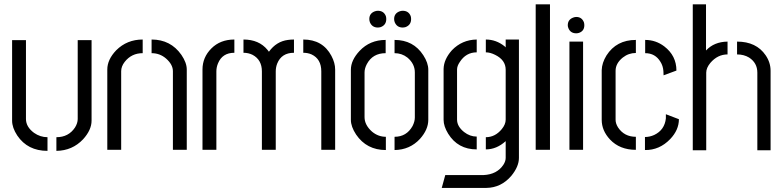

<svg xmlns="http://www.w3.org/2000/svg" viewBox="-20 -707 3692 906"><path d="M37.1 -137.7V-517.6H102.5V-145.5Q102.5 -108.4 140.6 -80.1Q169.9 -59.6 204.1 -59.6V4.9Q110.4 4.9 61.5 -67.4Q37.1 -104.5 37.1 -137.7ZM246.1 4.9V-59.6Q303.7 -59.6 334 -105.5Q346.7 -126 346.7 -145.5V-517.6H412.1V-137.7Q412.1 -93.8 372.1 -49.8Q321.3 3.9 246.1 4.9Z M486.3 0V-378.9Q486.3 -425.8 528.3 -469.7Q579.1 -520.5 653.3 -520.5V-456.1Q600.6 -456.1 568.4 -415Q551.8 -393.6 551.8 -371.1V0ZM695.3 -456.1V-520.5Q785.2 -520.5 835.9 -448.2Q861.3 -411.1 861.3 -378.9V0H795.9V-371.1Q795.9 -402.3 763.7 -430.7Q734.4 -456.1 695.3 -456.1Z M935.5 0V-378.9Q935.5 -436.5 977.5 -478.5Q1019.5 -520.5 1085.9 -520.5V-458Q1029.3 -458 1008.8 -408.2Q1001 -389.6 1001 -370.1V0ZM1128.9 -458V-520.5Q1202.1 -520.5 1242.2 -471.7Q1246.1 -466.8 1249 -462.9Q1284.2 -511.7 1338.9 -518.6Q1352.5 -520.5 1367.2 -520.5V-458Q1308.6 -458 1288.1 -407.2Q1281.2 -389.6 1281.2 -370.1V0H1215.8V-370.1Q1215.8 -424.8 1171.9 -448.2Q1152.3 -458 1128.9 -458ZM1411.1 -458V-520.5Q1502.9 -520.5 1543.9 -443.4Q1561.5 -410.2 1561.5 -378.9V0H1496.1V-370.1Q1496.1 -428.7 1450.2 -450.2Q1432.6 -458 1411.1 -458Z M1722.7 -617.2Q1722.7 -643.6 1748 -653.3Q1755.9 -656.2 1762.7 -656.2Q1791 -656.2 1800.8 -630.9Q1802.7 -624 1802.7 -617.2Q1802.7 -588.9 1776.4 -579.1Q1769.5 -577.1 1762.7 -577.1Q1736.3 -577.1 1725.6 -601.6Q1722.7 -609.4 1722.7 -617.2ZM1839.8 -617.2Q1839.8 -643.6 1865.2 -653.3Q1873 -656.2 1879.9 -656.2Q1908.2 -656.2 1918 -630.9Q1919.9 -624 1919.9 -617.2Q1919.9 -588.9 1893.6 -579.1Q1886.7 -577.1 1879.9 -577.1Q1853.5 -577.1 1842.8 -601.6Q1839.8 -609.4 1839.8 -617.2ZM1635.7 -141.6V-377.9Q1635.7 -422.9 1676.8 -466.8Q1725.6 -518.6 1799.8 -518.6V-456.1Q1738.3 -456.1 1710.9 -404.3Q1700.2 -383.8 1700.2 -365.2V-154.3Q1700.2 -117.2 1735.4 -85.9Q1764.6 -61.5 1800.8 -61.5V1Q1710 1 1660.2 -72.3Q1635.7 -109.4 1635.7 -141.6ZM1841.8 1V-61.5Q1898.4 -61.5 1926.8 -112.3Q1937.5 -133.8 1937.5 -152.3V-365.2Q1937.5 -406.2 1902.3 -435.5Q1876 -456.1 1841.8 -456.1V-518.6Q1930.7 -518.6 1977.5 -446.3Q2001 -410.2 2001 -377.9V-141.6Q2001 -95.7 1961.9 -51.8Q1914.1 0 1841.8 1Z M2064.5 179.7 2081.1 119.1H2261.7Q2325.2 116.2 2355.5 70.3Q2366.2 53.7 2366.2 38.1V-41Q2323.2 -2 2272.5 -2V-59.6Q2316.4 -59.6 2347.7 -97.7Q2366.2 -120.1 2366.2 -142.6V-377.9Q2366.2 -423.8 2316.4 -448.2Q2293 -460 2272.5 -460V-520.5Q2321.3 -520.5 2361.3 -488.3Q2364.3 -485.4 2366.2 -483.4V-520.5H2428.7V38.1Q2428.7 79.1 2392.6 123Q2344.7 178.7 2275.4 179.7ZM2073.2 -141.6V-381.8Q2074.2 -426.8 2112.3 -469.7Q2160.2 -519.5 2229.5 -520.5V-460Q2178.7 -460 2149.4 -414.1Q2136.7 -395.5 2136.7 -378.9V-142.6Q2136.7 -110.4 2169.9 -84Q2197.3 -62.5 2229.5 -62.5V-2Q2140.6 -2 2094.7 -76.2Q2073.2 -111.3 2073.2 -141.6Z M2507.8 0V-686.5H2575.2V0Z M2659.2 -587.9Q2659.2 -614.3 2684.6 -624Q2692.4 -627 2699.2 -627Q2725.6 -627 2735.4 -601.6Q2737.3 -594.7 2737.3 -587.9Q2737.3 -560.5 2711.9 -551.8Q2705.1 -549.8 2699.2 -549.8Q2671.9 -549.8 2662.1 -574.2Q2659.2 -581.1 2659.2 -587.9ZM2667 0V-510.7H2731.4V0Z M2819.3 -141.6Q2819.3 -90.8 2858.4 -48.8Q2904.3 0 2980.5 0V-61.5Q2925.8 -61.5 2896.5 -105.5Q2884.8 -124 2884.8 -141.6V-373Q2884.8 -408.2 2918.9 -435.5Q2946.3 -457 2980.5 -457V-518.6Q2888.7 -518.6 2841.8 -445.3Q2820.3 -410.2 2819.3 -376ZM3024.4 -456.1Q3072.3 -456.1 3096.7 -415Q3108.4 -396.5 3110.4 -372.1Q3111.3 -367.2 3111.3 -351.6L3171.9 -374Q3171.9 -444.3 3114.3 -488.3Q3074.2 -518.6 3024.4 -518.6ZM3023.4 1Q3091.8 2 3142.6 -50.8Q3183.6 -93.8 3183.6 -144.5L3122.1 -168V-148.4Q3116.2 -93.8 3067.4 -70.3Q3045.9 -60.5 3023.4 -60.5Z M3249 2V-686.5H3311.5V-468.8Q3349.6 -509.8 3413.1 -510.7V-450.2Q3366.2 -450.2 3332 -410.2Q3312.5 -386.7 3312.5 -364.3V2ZM3458 -450.2V-510.7Q3548.8 -510.7 3592.8 -446.3Q3616.2 -412.1 3616.2 -373V2H3553.7V-364.3Q3553.7 -410.2 3514.6 -435.5Q3490.2 -450.2 3458 -450.2Z"/></svg>

Font: Post No Bills Colombo
Style: Medium
Weight: 600
Designer: Kosala Senevirathne, Siva Puranthara, Lasantha Premarathna, Tharique Azeez
Foundry: Mooniak
Version: Version 1.220 ; ttfautohint (v1.5)